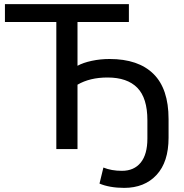

<svg xmlns="http://www.w3.org/2000/svg" viewBox="-20 -725 895 934"><path d="M584 189Q549 189 518 183.5Q487 178 464 168L483 90Q522 106 573 106Q632 106 664.5 66Q697 26 697 -51V-140Q697 -248 648 -298Q599 -348 503 -348Q417 -348 357 -313V0H254V-618H4V-705H607V-618H357V-405Q384 -420 426 -429Q468 -438 513 -438Q653 -438 726.5 -365.5Q800 -293 800 -146V-55Q800 63 741.5 126Q683 189 584 189Z"/></svg>

Font: Nunito Sans SemiBold
Style: Regular
Weight: 600
Designer: Vernon Adams
Foundry: Vernon Adams
Version: Version 3.101; ttfautohint (v1.8.4.7-5d5b);gftools[0.9.27]